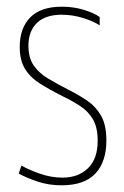

<svg xmlns="http://www.w3.org/2000/svg" viewBox="-20 -545 372 574"><path d="M164 9Q126 9 93 -2Q60 -13 36 -26L44 -50Q67 -37 100 -25.5Q133 -14 167 -14Q214 -14 243 -42Q272 -70 272 -124Q272 -164 258 -188Q244 -212 220.5 -227.5Q197 -243 168 -257Q128 -277 99 -295.5Q70 -314 54.5 -339.5Q39 -365 39 -405Q39 -461 70.5 -493Q102 -525 165 -525Q200 -525 231 -515.5Q262 -506 278 -494V-469Q261 -481 229 -491Q197 -501 164 -501Q116 -501 90.5 -476.5Q65 -452 65 -408Q65 -372 81 -349Q97 -326 124 -310Q151 -294 184 -277Q216 -261 241.5 -243.5Q267 -226 282.5 -198.5Q298 -171 298 -125Q298 -61 265 -26Q232 9 164 9Z"/></svg>

Font: Noto Sans Thai UI ExtCond Thin
Style: Regular
Weight: 100
Width: 2
Designer: Monotype Design Team
Foundry: Monotype Imaging Inc.
Version: Version 2.000